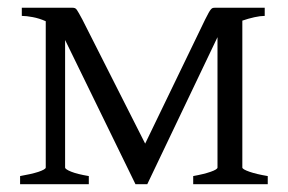

<svg xmlns="http://www.w3.org/2000/svg" viewBox="-20 -474 741 494"><path d="M661.1 -433.1Q649.9 -433.1 634.5 -429.7Q619.1 -426.3 603.5 -420.9V-43Q603.5 -38.6 621.6 -32.2Q639.6 -25.9 668.9 -21V0H477.1V-21Q504.4 -25.9 522 -32Q539.6 -38.1 539.6 -43V-378.4L358.9 0H328.6L147.5 -371.1V-43Q147.5 -38.6 163.3 -32.2Q179.2 -25.9 208.5 -21V0H31.7V-21Q45.4 -23.4 57.4 -26.1Q69.3 -28.8 78.4 -31.7Q87.4 -34.7 92.5 -37.6Q97.7 -40.5 97.7 -43V-419.4Q81.1 -426.8 64.5 -429.9Q47.9 -433.1 36.1 -433.1V-454.1H166Q169.9 -454.1 172.6 -453.1Q175.3 -452.1 177.7 -448.7Q180.2 -445.3 183.3 -439.5Q186.5 -433.6 191.9 -423.8L353.5 -104.5L507.8 -423.8Q513.2 -434.6 516.6 -440.7Q520 -446.8 522.5 -449.7Q524.9 -452.6 527.3 -453.4Q529.8 -454.1 533.7 -454.1H661.1Z"/></svg>

Font: Gentium Plus
Style: Regular
Weight: 400
Designer: J. Victor Gaultney, Annie Olsen, Iska Routamaa
Foundry: SIL International
Version: Version 1.510